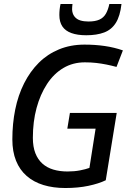

<svg xmlns="http://www.w3.org/2000/svg" viewBox="-20 -934 637 964"><path d="M308 10Q247 10 198 -5Q149 -20 114 -50.5Q79 -81 60.5 -127Q42 -173 42 -234Q42 -313 56.5 -384.5Q71 -456 101 -515.5Q131 -575 174.5 -618.5Q218 -662 276 -686Q334 -710 404 -710Q458 -710 506 -703Q554 -696 597 -681L565 -598Q539 -605 514 -610Q489 -615 463 -618Q437 -621 406 -621Q346 -621 298 -592.5Q250 -564 216 -512Q182 -460 163.5 -391.5Q145 -323 145 -242Q145 -197 157.5 -165Q170 -133 193 -112.5Q216 -92 248 -82.5Q280 -73 319 -73Q353 -73 381.5 -78.5Q410 -84 429 -91L460 -288H318L331 -367H566L511 -29Q476 -12 424 -1Q372 10 308 10ZM413 -757Q369 -757 338.5 -768Q308 -779 293 -801.5Q278 -824 278 -859Q278 -873 279.5 -887Q281 -901 284 -914H344Q343 -906 342.5 -900Q342 -894 342 -886Q343 -865 354 -851Q365 -837 383 -831.5Q401 -826 424 -826Q458 -826 479 -835.5Q500 -845 511.5 -865Q523 -885 529 -914H590Q583 -853 561.5 -819Q540 -785 503 -771Q466 -757 413 -757Z"/></svg>

Font: Georama ExtraCondensed Thin Medium
Style: Italic
Weight: 500
Italic angle: -9°
Version: Version 1.001